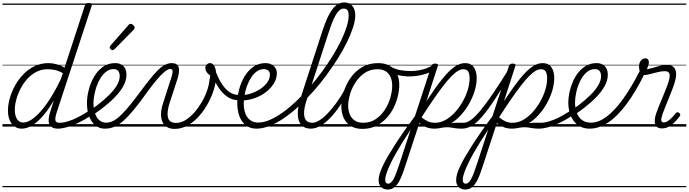

<svg xmlns="http://www.w3.org/2000/svg" viewBox="-20 -1035 5632 1570"><path d="M157 17Q124 17 98.5 -1Q73 -19 59 -52.5Q45 -86 45 -131Q45 -177 59.5 -229.5Q74 -282 102 -333.5Q130 -385 170.5 -427Q211 -469 263 -494Q315 -519 377 -519Q408 -519 443 -509.5Q478 -500 508 -482L674 -990Q678 -1002 685 -1006.5Q692 -1011 705 -1011Q723 -1011 728 -1004Q733 -997 729 -985L444 -117Q429 -71 433 -51Q437 -31 468 -31Q477 -31 480.5 -23.5Q484 -16 482.5 -7Q481 2 474 9.5Q467 17 455 17Q426 17 408 7Q390 -3 383 -20.5Q376 -38 378 -62.5Q380 -87 389 -116L420 -213Q373 -134 327.5 -83Q282 -32 239.5 -7.5Q197 17 157 17ZM171 -33Q210 -33 259.5 -72.5Q309 -112 365 -191Q421 -270 477 -387L494 -437Q456 -458 425.5 -463.5Q395 -469 369 -469Q320 -469 278 -447.5Q236 -426 203.5 -390Q171 -354 148 -309.5Q125 -265 113 -220Q101 -175 101 -136Q101 -106 109 -82.5Q117 -59 132.5 -46Q148 -33 171 -33ZM0 486H632V496H0ZM0 -20H632V0H0ZM0 -505H632V-500H0ZM0 -1006H632V-996H0Z M452 17Q440 17 436 9.5Q432 2 435 -7Q438 -16 446.5 -23.5Q455 -31 468 -31Q511 -31 573 -56Q635 -81 713 -133Q720 -137 726 -134Q732 -131 735.5 -123Q739 -115 738 -107Q737 -99 729 -93Q670 -54 618 -29.5Q566 -5 524.5 6Q483 17 452 17ZM632 486V496ZM632 -20V0ZM632 -505V-500ZM632 -1006V-996Z M711 -130Q728 -140 744 -152Q760 -164 777 -176Q834 -220 874.5 -260.5Q915 -301 937 -339.5Q959 -378 959 -413Q959 -438 947 -454Q935 -470 910 -470Q899 -470 894.5 -477Q890 -484 892 -494Q894 -504 901.5 -511.5Q909 -519 922 -519Q951 -519 971.5 -507.5Q992 -496 1003 -475Q1014 -454 1014 -423Q1014 -378 989 -332Q964 -286 916 -237Q868 -188 798 -136Q781 -124 764.5 -112Q748 -100 731 -89ZM632 486H1076V496H632ZM632 -20H1076V0H632ZM632 -505H1076V-500H632ZM632 -1006H1076V-996H632Z M839 17Q810 17 786.5 6.5Q763 -4 745 -23.5Q727 -43 715 -69Q703 -95 697 -126Q691 -157 691 -192Q691 -241 705 -297.5Q719 -354 747.5 -404.5Q776 -455 819.5 -487Q863 -519 922 -519Q933 -519 937.5 -511.5Q942 -504 940 -494Q938 -484 930.5 -477Q923 -470 910 -470Q877 -470 850.5 -450.5Q824 -431 804 -400Q784 -369 771 -332Q758 -295 751 -257.5Q744 -220 744 -191Q744 -159 750.5 -130Q757 -101 770 -79Q783 -57 802.5 -44.5Q822 -32 849 -32Q879 -32 909 -48Q939 -64 974 -98.5Q1009 -133 1052.5 -187.5Q1096 -242 1153 -319Q1201 -383 1235.5 -423Q1270 -463 1296 -483.5Q1322 -504 1343 -511.5Q1364 -519 1384 -519Q1393 -519 1397 -511.5Q1401 -504 1399 -495Q1397 -486 1390 -478.5Q1383 -471 1370 -471Q1361 -471 1346.5 -462.5Q1332 -454 1310 -434Q1288 -414 1257.5 -377.5Q1227 -341 1186 -285Q1126 -201 1079 -143.5Q1032 -86 993 -50.5Q954 -15 917 1Q880 17 839 17ZM1076 486H1201V496H1076ZM1076 -20H1201V0H1076ZM1076 -505H1201V-500H1076ZM1076 -1006H1201V-996H1076Z M900 -625Q894 -625 885.5 -632Q877 -639 877 -646Q877 -650 878.5 -654Q880 -658 884 -663L1028 -827Q1033 -834 1038 -837Q1043 -840 1048 -840Q1055 -840 1063 -835Q1071 -830 1076 -822.5Q1081 -815 1081 -808Q1081 -803 1079.5 -799.5Q1078 -796 1073 -792L918 -634Q908 -625 900 -625Z M1408 19Q1369 19 1343.5 2.5Q1318 -14 1306.5 -42.5Q1295 -71 1297 -109.5Q1299 -148 1314 -193L1383 -407Q1393 -439 1391 -455Q1389 -471 1371 -471Q1361 -471 1357 -478.5Q1353 -486 1355 -495Q1357 -504 1364.5 -511.5Q1372 -519 1384 -519Q1408 -519 1422 -510.5Q1436 -502 1441 -485.5Q1446 -469 1443.5 -446.5Q1441 -424 1433 -396L1367 -193Q1356 -159 1352 -129.5Q1348 -100 1352.5 -77.5Q1357 -55 1373.5 -42.5Q1390 -30 1421 -30Q1458 -30 1495.5 -52.5Q1533 -75 1566.5 -112.5Q1600 -150 1627.5 -196Q1655 -242 1672 -290Q1689 -338 1693 -381Q1695 -390 1697 -399.5Q1699 -409 1698 -419Q1678 -432 1668.5 -447Q1659 -462 1659 -478Q1659 -495 1670.5 -507Q1682 -519 1698 -519Q1710 -519 1719.5 -511.5Q1729 -504 1735.5 -490Q1742 -476 1745 -457.5Q1748 -439 1748 -418Q1748 -369 1731 -310.5Q1714 -252 1683 -194Q1652 -136 1609.5 -87.5Q1567 -39 1516 -10Q1465 19 1408 19ZM1201 486H1805V496H1201ZM1201 -20H1805V0H1201ZM1201 -505H1805V-500H1201ZM1201 -1006H1805V-996H1201Z M1933 -215Q1880 -215 1837 -245Q1794 -275 1760.5 -329.5Q1727 -384 1701 -455Q1696 -469 1703.5 -476Q1711 -483 1721.5 -482Q1732 -481 1737 -469Q1759 -408 1787 -360.5Q1815 -313 1851 -286Q1887 -259 1933 -259Q1942 -259 1947 -252.5Q1952 -246 1952 -237Q1952 -228 1947 -221.5Q1942 -215 1933 -215ZM1805 486H1830V496H1805ZM1805 -20H1830V0H1805ZM1805 -505H1830V-500H1805ZM1805 -1006H1830V-996H1805Z M1926 -257Q1966 -253 2011 -264.5Q2056 -276 2096 -299.5Q2136 -323 2161.5 -355.5Q2187 -388 2187 -424Q2187 -447 2173 -458.5Q2159 -470 2134 -470Q2124 -470 2120.5 -477Q2117 -484 2119.5 -494Q2122 -504 2130.5 -511.5Q2139 -519 2153 -519Q2172 -519 2188.5 -513Q2205 -507 2217.5 -496Q2230 -485 2237 -470Q2244 -455 2244 -437Q2244 -392 2218 -350.5Q2192 -309 2147.5 -276.5Q2103 -244 2046 -227Q1989 -210 1926 -214ZM1830 486H2305V496H1830ZM1830 -20H2305V0H1830ZM1830 -505H2305V-500H1830ZM1830 -1006H2305V-996H1830Z M2077 17Q2037 17 2007.5 0.5Q1978 -16 1958.5 -44.5Q1939 -73 1929.5 -111Q1920 -149 1920 -190Q1920 -243 1934.5 -300.5Q1949 -358 1978 -407.5Q2007 -457 2050.5 -488Q2094 -519 2151 -519Q2160 -519 2163.5 -511.5Q2167 -504 2164.5 -494Q2162 -484 2155.5 -477Q2149 -470 2140 -470Q2107 -470 2080 -451Q2053 -432 2033 -400.5Q2013 -369 1999.5 -331.5Q1986 -294 1979.5 -256Q1973 -218 1973 -188Q1973 -155 1980 -127Q1987 -99 2001.5 -78Q2016 -57 2038.5 -45Q2061 -33 2092 -33Q2137 -33 2187.5 -55Q2238 -77 2292.5 -116Q2347 -155 2402 -207Q2457 -259 2509.5 -319.5Q2562 -380 2610 -445Q2658 -510 2698.5 -575.5Q2739 -641 2768.5 -702Q2798 -763 2814.5 -816Q2831 -869 2831 -909Q2831 -918 2839 -923.5Q2847 -929 2858 -929Q2869 -929 2877 -923.5Q2885 -918 2885 -909Q2885 -868 2867.5 -813Q2850 -758 2819 -694Q2788 -630 2745 -561Q2702 -492 2651 -422.5Q2600 -353 2543 -289Q2486 -225 2426 -169Q2366 -113 2305.5 -71.5Q2245 -30 2187.5 -6.5Q2130 17 2077 17ZM2305 486V496ZM2305 -20V0ZM2305 -505V-500ZM2305 -1006V-996Z M2520 17Q2470 17 2443 -14Q2416 -45 2415 -102Q2414 -159 2438 -234L2618 -787Q2657 -906 2699 -960.5Q2741 -1015 2795 -1015Q2825 -1015 2845 -1001Q2865 -987 2875 -963.5Q2885 -940 2885 -910Q2885 -898 2877 -891.5Q2869 -885 2858 -885Q2847 -885 2839 -891.5Q2831 -898 2831 -910Q2831 -927 2827.5 -939Q2824 -951 2815 -958Q2806 -965 2791 -965Q2769 -965 2749.5 -945Q2730 -925 2709.5 -881.5Q2689 -838 2666 -765L2490 -224Q2468 -160 2466.5 -117Q2465 -74 2482 -52.5Q2499 -31 2533 -31Q2544 -31 2548.5 -23.5Q2553 -16 2551 -7Q2549 2 2541 9.5Q2533 17 2520 17ZM2305 486H2699V496H2305ZM2305 -20H2699V0H2305ZM2305 -505H2699V-500H2305ZM2305 -1006H2699V-996H2305Z M2521 17Q2510 17 2505 9.5Q2500 2 2501.5 -7Q2503 -16 2511.5 -23.5Q2520 -31 2535 -31Q2560 -31 2592 -51Q2624 -71 2659.5 -108Q2695 -145 2731.5 -195.5Q2768 -246 2802 -307Q2807 -316 2816 -315Q2825 -314 2831 -307.5Q2837 -301 2832 -292Q2795 -222 2756 -165Q2717 -108 2677 -67.5Q2637 -27 2598 -5Q2559 17 2521 17ZM2699 486V496ZM2699 -20V0ZM2699 -505V-500ZM2699 -1006V-996Z M2943 19Q2887 19 2848.5 -4.5Q2810 -28 2790.5 -70.5Q2771 -113 2771 -168Q2771 -222 2790 -283Q2809 -344 2846.5 -398Q2884 -452 2940.5 -485.5Q2997 -519 3073 -519Q3128 -519 3166.5 -497Q3205 -475 3225 -434.5Q3245 -394 3245 -340Q3245 -298 3233.5 -249.5Q3222 -201 3198.5 -153.5Q3175 -106 3138.5 -67Q3102 -28 3053.5 -4.5Q3005 19 2943 19ZM2949 -31Q3008 -31 3052.5 -61Q3097 -91 3127 -137.5Q3157 -184 3172 -236Q3187 -288 3187 -333Q3187 -375 3173.5 -405.5Q3160 -436 3133 -452.5Q3106 -469 3067 -469Q3009 -469 2964.5 -440Q2920 -411 2889.5 -365Q2859 -319 2843 -267Q2827 -215 2827 -171Q2827 -129 2841.5 -97Q2856 -65 2883 -48Q2910 -31 2949 -31ZM2699 486H3300V496H2699ZM2699 -20H3300V0H2699ZM2699 -505H3300V-500H2699ZM2699 -1006H3300V-996H2699Z M3328 -410Q3283 -410 3238.5 -420Q3194 -430 3148 -460Q3141 -464 3141 -471.5Q3141 -479 3145 -486Q3149 -493 3156 -495.5Q3163 -498 3170 -494Q3205 -471 3247.5 -462.5Q3290 -454 3341 -454Q3369 -454 3402.5 -459.5Q3436 -465 3467.5 -476.5Q3499 -488 3520 -505Q3528 -512 3535 -509.5Q3542 -507 3545.5 -500Q3549 -493 3547.5 -484.5Q3546 -476 3538 -470Q3507 -447 3469.5 -434Q3432 -421 3395 -415.5Q3358 -410 3328 -410ZM3301 486V496ZM3301 -20V0ZM3301 -505V-500ZM3301 -1006V-996Z M3755 17Q3726 17 3706 14Q3686 11 3668 8Q3650 5 3628.5 5.5Q3607 6 3574 13L3590 -10Q3620 -19 3644.5 -23.5Q3669 -28 3690.5 -30Q3712 -32 3731 -31.5Q3750 -31 3769 -31Q3778 -31 3782 -23.5Q3786 -16 3784 -7Q3782 2 3774.5 9.5Q3767 17 3755 17ZM3148 515Q3131 515 3114 507Q3097 499 3086.5 481.5Q3076 464 3076 435Q3076 415 3084 387.5Q3092 360 3108.5 324.5Q3125 289 3150 246Q3175 203 3208 151.5Q3241 100 3282 41Q3323 -18 3373 -85L3507 -494Q3511 -506 3518 -510.5Q3525 -515 3538 -515Q3554 -515 3559 -509.5Q3564 -504 3559 -492L3467 -208Q3540 -319 3595 -387.5Q3650 -456 3695 -487.5Q3740 -519 3782 -519Q3831 -519 3854.5 -485.5Q3878 -452 3878 -398Q3878 -344 3860 -287Q3842 -230 3809.5 -175.5Q3777 -121 3733.5 -78Q3690 -35 3639 -9Q3588 17 3533 17Q3494 17 3464.5 4.5Q3435 -8 3409 -29L3292 328Q3271 395 3250.5 436Q3230 477 3206 496Q3182 515 3148 515ZM3130 434Q3130 450 3136 458.5Q3142 467 3154 467Q3166 467 3176.5 458Q3187 449 3197.5 430.5Q3208 412 3219.5 381.5Q3231 351 3246 306L3338 25Q3302 79 3272.5 126.5Q3243 174 3220 214.5Q3197 255 3180 289.5Q3163 324 3152 351.5Q3141 379 3135.5 399.5Q3130 420 3130 434ZM3427 -76Q3453 -54 3479 -42.5Q3505 -31 3537 -31Q3582 -31 3623.5 -54.5Q3665 -78 3700.5 -117Q3736 -156 3763 -203.5Q3790 -251 3805 -300.5Q3820 -350 3820 -393Q3820 -430 3809 -449.5Q3798 -469 3768 -469Q3748 -469 3723.5 -454.5Q3699 -440 3669.5 -409.5Q3640 -379 3604 -332.5Q3568 -286 3524 -222Q3480 -158 3427 -76ZM3300 486H3934V496H3300ZM3300 -20H3934V0H3300ZM3300 -505H3934V-500H3300ZM3300 -1006H3934V-996H3300Z M3756 17Q3745 17 3740 9.5Q3735 2 3736.5 -7Q3738 -16 3746.5 -23.5Q3755 -31 3770 -31Q3798 -31 3831 -54.5Q3864 -78 3907.5 -130Q3951 -182 4009 -267Q4067 -352 4144 -476Q4150 -486 4159.5 -485Q4169 -484 4174.5 -476Q4180 -468 4174 -459Q4089 -318 4028 -225.5Q3967 -133 3921 -80Q3875 -27 3836 -5Q3797 17 3756 17ZM3934 486V496ZM3934 -20V0ZM3934 -505V-500ZM3934 -1006V-996Z M4389 17Q4360 17 4340 14Q4320 11 4302 8Q4284 5 4262.5 5.5Q4241 6 4208 13L4224 -10Q4254 -19 4278.5 -23.5Q4303 -28 4324.5 -30Q4346 -32 4365 -31.5Q4384 -31 4403 -31Q4412 -31 4416 -23.5Q4420 -16 4418 -7Q4416 2 4408.5 9.5Q4401 17 4389 17ZM3782 515Q3765 515 3748 507Q3731 499 3720.5 481.5Q3710 464 3710 435Q3710 415 3718 387.5Q3726 360 3742.5 324.5Q3759 289 3784 246Q3809 203 3842 151.5Q3875 100 3916 41Q3957 -18 4007 -85L4141 -494Q4145 -506 4152 -510.5Q4159 -515 4172 -515Q4188 -515 4193 -509.5Q4198 -504 4193 -492L4101 -208Q4174 -319 4229 -387.5Q4284 -456 4329 -487.5Q4374 -519 4416 -519Q4465 -519 4488.5 -485.5Q4512 -452 4512 -398Q4512 -344 4494 -287Q4476 -230 4443.5 -175.5Q4411 -121 4367.5 -78Q4324 -35 4273 -9Q4222 17 4167 17Q4128 17 4098.5 4.5Q4069 -8 4043 -29L3926 328Q3905 395 3884.5 436Q3864 477 3840 496Q3816 515 3782 515ZM3764 434Q3764 450 3770 458.5Q3776 467 3788 467Q3800 467 3810.5 458Q3821 449 3831.5 430.5Q3842 412 3853.5 381.5Q3865 351 3880 306L3972 25Q3936 79 3906.5 126.5Q3877 174 3854 214.5Q3831 255 3814 289.5Q3797 324 3786 351.5Q3775 379 3769.5 399.5Q3764 420 3764 434ZM4061 -76Q4087 -54 4113 -42.5Q4139 -31 4171 -31Q4216 -31 4257.5 -54.5Q4299 -78 4334.5 -117Q4370 -156 4397 -203.5Q4424 -251 4439 -300.5Q4454 -350 4454 -393Q4454 -430 4443 -449.5Q4432 -469 4402 -469Q4382 -469 4357.5 -454.5Q4333 -440 4303.5 -409.5Q4274 -379 4238 -332.5Q4202 -286 4158 -222Q4114 -158 4061 -76ZM3934 486H4568V496H3934ZM3934 -20H4568V0H3934ZM3934 -505H4568V-500H3934ZM3934 -1006H4568V-996H3934Z M4388 17Q4376 17 4372 9.5Q4368 2 4371 -7Q4374 -16 4382.5 -23.5Q4391 -31 4404 -31Q4447 -31 4509 -56Q4571 -81 4649 -133Q4656 -137 4662 -134Q4668 -131 4671.5 -123Q4675 -115 4674 -107Q4673 -99 4665 -93Q4606 -54 4554 -29.5Q4502 -5 4460.5 6Q4419 17 4388 17ZM4568 486V496ZM4568 -20V0ZM4568 -505V-500ZM4568 -1006V-996Z M4647 -130Q4664 -140 4680 -152Q4696 -164 4713 -176Q4770 -220 4810.5 -260.5Q4851 -301 4873 -339.5Q4895 -378 4895 -413Q4895 -438 4883 -454Q4871 -470 4846 -470Q4835 -470 4830.5 -477Q4826 -484 4828 -494Q4830 -504 4837.5 -511.5Q4845 -519 4858 -519Q4887 -519 4907.5 -507.5Q4928 -496 4939 -475Q4950 -454 4950 -423Q4950 -378 4925 -332Q4900 -286 4852 -237Q4804 -188 4734 -136Q4717 -124 4700.5 -112Q4684 -100 4667 -89ZM4568 486H5012V496H4568ZM4568 -20H5012V0H4568ZM4568 -505H5012V-500H4568ZM4568 -1006H5012V-996H4568Z M4802 17Q4767 17 4739 6Q4711 -5 4690 -25Q4669 -45 4655 -71.5Q4641 -98 4634 -130Q4627 -162 4627 -197Q4627 -234 4636 -277.5Q4645 -321 4663 -364Q4681 -407 4708.5 -441.5Q4736 -476 4773.5 -497.5Q4811 -519 4858 -519Q4869 -519 4873.5 -511.5Q4878 -504 4876 -494Q4874 -484 4866.5 -477Q4859 -470 4846 -470Q4805 -470 4774 -441.5Q4743 -413 4722.5 -369.5Q4702 -326 4692 -280Q4682 -234 4682 -197Q4682 -164 4689.5 -134.5Q4697 -105 4712.5 -81.5Q4728 -58 4753 -45Q4778 -32 4813 -32Q4874 -32 4939.5 -80.5Q5005 -129 5074 -224.5Q5143 -320 5214 -460Q5217 -466 5225 -466.5Q5233 -467 5240.5 -462.5Q5248 -458 5252 -451Q5256 -444 5252 -435Q5178 -284 5103 -183.5Q5028 -83 4952.5 -33Q4877 17 4802 17ZM5012 486H5025V496H5012ZM5012 -20H5025V0H5012ZM5012 -505H5025V-500H5012ZM5012 -1006H5025V-996H5012Z M5394 15Q5370 15 5356 6Q5342 -3 5337 -20Q5332 -37 5334.5 -59.5Q5337 -82 5346 -109Q5354 -133 5367.5 -165.5Q5381 -198 5396 -234.5Q5411 -271 5425.5 -307Q5440 -343 5449 -374Q5461 -416 5453 -434.5Q5445 -453 5416 -453Q5390 -453 5357.5 -445Q5325 -437 5294.5 -429Q5264 -421 5243 -421Q5233 -421 5224.5 -429Q5216 -437 5211 -452.5Q5206 -468 5205 -491Q5205 -510 5211.5 -525Q5218 -540 5230 -549Q5242 -558 5259 -558Q5271 -558 5278.5 -549Q5286 -540 5286 -526Q5286 -517 5282.5 -503.5Q5279 -490 5269 -469Q5291 -472 5319 -480.5Q5347 -489 5376.5 -496.5Q5406 -504 5435 -504Q5466 -504 5484.5 -489.5Q5503 -475 5507.5 -445.5Q5512 -416 5500 -372Q5493 -344 5479 -308Q5465 -272 5449.5 -233.5Q5434 -195 5420 -160.5Q5406 -126 5398 -103Q5385 -65 5387.5 -49.5Q5390 -34 5407 -34Q5424 -34 5441.5 -45.5Q5459 -57 5476 -75Q5493 -93 5506 -109Q5512 -117 5517.5 -117.5Q5523 -118 5531 -113Q5542 -106 5542.5 -99.5Q5543 -93 5539 -86Q5527 -69 5505.5 -45Q5484 -21 5455.5 -3Q5427 15 5394 15ZM5024 486H5592V496H5024ZM5024 -20H5592V0H5024ZM5024 -505H5592V-500H5024ZM5024 -1006H5592V-996H5024Z"/></svg>

Font: Playwrite CA Guides
Style: Regular
Weight: 400
Designer: Veronika Burian, José Scaglione
Foundry: TypeTogether
Version: Version 1.003